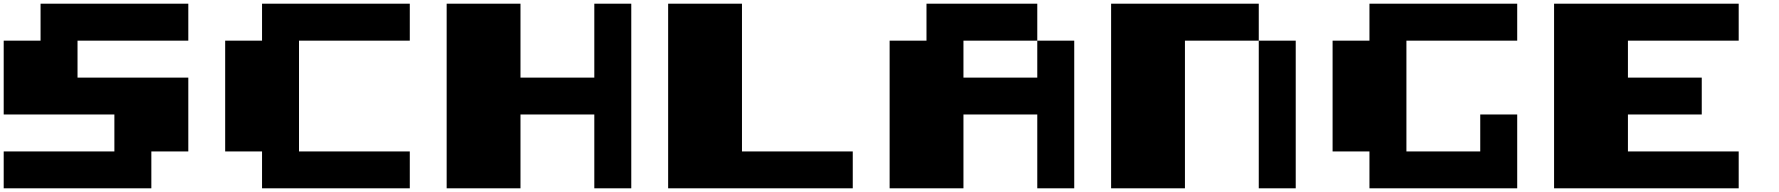

<svg xmlns="http://www.w3.org/2000/svg" viewBox="-20 -1020 9638 1040"><path d="M0 0V-199.7H599.6V-399.9H0V-799.8H199.7V-1000H1000V-799.8H399.9V-599.6H1000V-199.7H799.8V0Z M1399.4 0V-199.7H1199.7V-799.8H1399.4V-1000H2199.7V-799.8H1599.6V-199.7H2199.7V0Z M2399.4 0V-1000H2799.3V-599.6H3199.2V-1000H3399.4V0H3199.2V-399.9H2799.3V0Z M3599.1 0V-1000H3999V-199.7H4599.1V0Z M4798.8 0V-799.8H4998.5V-1000H5598.6V-799.8H5198.7V-599.6H5598.6V-799.8H5798.8V0H5598.6V-399.9H5198.7V0Z M6798.3 0V-799.8H6998.5V0ZM5998.5 0V-1000H6798.3V-799.8H6398.4V0Z M7397.9 0V-199.7H7198.2V-799.8H7397.9V-1000H8198.2V-799.8H7598.1V-199.7H7998V-399.9H8198.2V0Z M8397.9 0V-1000H9397.9V-799.8H8797.9V-599.6H9197.8V-399.9H8797.9V-199.7H9397.9V0Z"/></svg>

Font: 8-bit HUD
Style: Regular
Weight: 400
Designer: lSPl
Foundry: https://fontstruct.com
Version: Version 1.0